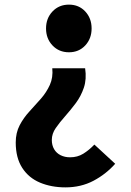

<svg xmlns="http://www.w3.org/2000/svg" viewBox="-20 -598 565 830"><path d="M263 212Q202 212 153 191.5Q104 171 76 127.5Q48 84 48 18Q48 -24 65 -56.5Q82 -89 107.5 -116.5Q133 -144 157 -171.5Q181 -199 195.5 -231Q210 -263 206 -303H348Q355 -256 342.5 -219Q330 -182 307.5 -152Q285 -122 261.5 -95.5Q238 -69 221 -44.5Q204 -20 204 7Q204 30 214 47Q224 64 242 73Q260 82 283 82Q315 82 340 66.5Q365 51 388 27L478 110Q438 155 384 183.5Q330 212 263 212ZM278 -372Q235 -372 207 -401.5Q179 -431 179 -475Q179 -519 207 -548.5Q235 -578 278 -578Q321 -578 348.5 -548.5Q376 -519 376 -475Q376 -431 348.5 -401.5Q321 -372 278 -372Z"/></svg>

Font: Noto Sans KR ExtraBold
Style: Regular
Weight: 800
Designer: Ryoko NISHIZUKA  (kana, bopomofo & ideographs); Paul D. Hunt (Latin, Greek & Cyrillic); Sandoll Communications , Soo-you
Foundry: Adobe
Version: Version 2.004-H2;hotconv 1.0.118;makeotfexe 2.5.65603